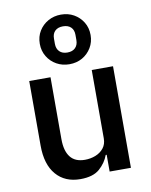

<svg xmlns="http://www.w3.org/2000/svg" viewBox="-91 -889 762 968"><g transform="rotate(-10 290.0 -405.0)"><path d="M393 0V-86H388Q374 -47 340.5 -17.5Q307 12 242 12Q163 12 118 -40.5Q73 -93 73 -189V-520H182V-203Q182 -143 206.5 -111.5Q231 -80 281 -80Q310 -80 335.5 -90Q361 -100 377 -120Q393 -140 393 -170V-520H502V0ZM288 -568Q252 -568 222.5 -584.5Q193 -601 175.5 -630Q158 -659 158 -695Q158 -732 175.5 -760.5Q193 -789 222.5 -805.5Q252 -822 288 -822Q325 -822 354 -805.5Q383 -789 400.5 -760.5Q418 -732 418 -695Q418 -659 400.5 -630Q383 -601 354 -584.5Q325 -568 288 -568ZM288 -628Q314 -628 328.5 -642.5Q343 -657 343 -682V-709Q343 -734 328.5 -748Q314 -762 288 -762Q262 -762 247.5 -748Q233 -734 233 -709V-682Q233 -657 247.5 -642.5Q262 -628 288 -628Z"/></g></svg>

Font: IBM Plex Sans Medium
Style: Regular
Weight: 500
Designer: Mike Abbink, Paul van der Laan, Pieter van Rosmalen
Foundry: Bold Monday
Version: Version 3.201